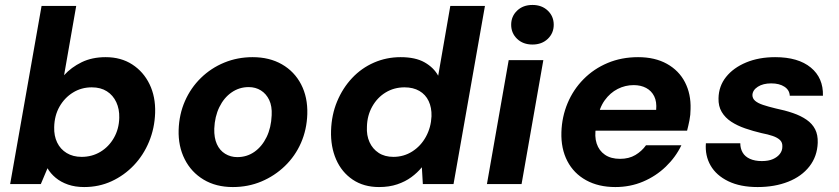

<svg xmlns="http://www.w3.org/2000/svg" viewBox="-20 -744 3389 776"><path d="M320 12Q284 12 255 2Q226 -8 205 -25.5Q184 -43 172 -64L145 0H21L148 -720H288L239 -440Q268 -472 310 -492.5Q352 -513 407 -513Q469 -513 514.5 -483.5Q560 -454 584.5 -403.5Q609 -353 607 -288Q605 -226 582.5 -171.5Q560 -117 521 -76Q482 -35 431 -11.5Q380 12 320 12ZM310 -110Q352 -110 386 -130.5Q420 -151 440.5 -187Q461 -223 462 -268Q463 -303 450 -331Q437 -359 412 -375Q387 -391 351 -391Q309 -391 275 -370Q241 -349 220.5 -313Q200 -277 199 -230Q198 -195 211 -168Q224 -141 249.5 -125.5Q275 -110 310 -110Z M921 12Q853 12 803 -18Q753 -48 726.5 -100.5Q700 -153 702 -219Q704 -282 727.5 -335.5Q751 -389 792 -429Q833 -469 886.5 -491Q940 -513 1001 -513Q1069 -513 1119.5 -484Q1170 -455 1197 -403Q1224 -351 1222 -283Q1220 -220 1196.5 -166.5Q1173 -113 1131.5 -73Q1090 -33 1036.5 -10.5Q983 12 921 12ZM939 -109Q978 -109 1008.5 -130.5Q1039 -152 1057.5 -190Q1076 -228 1078 -278Q1080 -315 1068 -340Q1056 -365 1034.5 -378.5Q1013 -392 985 -392Q947 -392 916 -370.5Q885 -349 866.5 -311Q848 -273 846 -224Q845 -187 856.5 -161.5Q868 -136 890 -122.5Q912 -109 939 -109Z M1512 12Q1450 12 1405.5 -18Q1361 -48 1338.5 -99.5Q1316 -151 1318 -216Q1320 -280 1342.5 -334Q1365 -388 1403 -428.5Q1441 -469 1491.5 -491Q1542 -513 1599 -513Q1659 -513 1696 -492Q1733 -471 1751 -438L1800 -720H1940L1813 0H1689L1685 -68Q1667 -46 1642.5 -28Q1618 -10 1585.5 1Q1553 12 1512 12ZM1570 -110Q1612 -110 1646.5 -132Q1681 -154 1701.5 -191.5Q1722 -229 1724 -274Q1725 -309 1712.5 -335.5Q1700 -362 1675 -376.5Q1650 -391 1615 -391Q1573 -391 1539 -370.5Q1505 -350 1484.5 -313.5Q1464 -277 1463 -232Q1461 -197 1473.5 -169.5Q1486 -142 1510.5 -126Q1535 -110 1570 -110Z M1948 0 2036 -501H2176L2088 0ZM2132 -564Q2094 -564 2070 -587Q2046 -610 2046 -644Q2046 -678 2070 -701Q2094 -724 2132 -724Q2170 -724 2194 -701Q2218 -678 2218 -644Q2218 -610 2194 -587Q2170 -564 2132 -564Z M2467 12Q2399 12 2349 -15.5Q2299 -43 2273 -93Q2247 -143 2249 -210Q2251 -272 2274 -327Q2297 -382 2338.5 -424Q2380 -466 2436 -489.5Q2492 -513 2559 -513Q2627 -513 2675.5 -486Q2724 -459 2748.5 -411.5Q2773 -364 2771 -303Q2771 -280 2766.5 -257.5Q2762 -235 2757 -216H2348L2363 -300H2632Q2635 -333 2624 -355Q2613 -377 2591.5 -388.5Q2570 -400 2541 -400Q2507 -400 2476.5 -384.5Q2446 -369 2424 -338.5Q2402 -308 2394 -260L2389 -231Q2382 -193 2391.5 -164Q2401 -135 2425 -118.5Q2449 -102 2486 -102Q2522 -102 2548 -117.5Q2574 -133 2591 -157H2734Q2711 -109 2671 -70.5Q2631 -32 2579 -10Q2527 12 2467 12Z M3042 12Q2972 12 2923.5 -11.5Q2875 -35 2852 -75Q2829 -115 2833 -165H2972Q2972 -144 2981.5 -127.5Q2991 -111 3011 -102Q3031 -93 3059 -93Q3086 -93 3104 -101Q3122 -109 3132 -122Q3142 -135 3142 -151Q3143 -168 3132.5 -178Q3122 -188 3103 -194.5Q3084 -201 3058 -206Q3024 -214 2992 -225Q2960 -236 2935.5 -252Q2911 -268 2897 -291.5Q2883 -315 2884 -347Q2885 -396 2914.5 -433Q2944 -470 2995.5 -491.5Q3047 -513 3113 -513Q3206 -513 3257 -471Q3308 -429 3306 -357H3172Q3171 -380 3150.5 -393.5Q3130 -407 3097 -407Q3064 -407 3043 -393.5Q3022 -380 3021 -360Q3021 -346 3032 -336.5Q3043 -327 3064 -320Q3085 -313 3114 -306Q3153 -298 3185 -287Q3217 -276 3240 -260Q3263 -244 3274.5 -221.5Q3286 -199 3285 -167Q3283 -112 3251.5 -71.5Q3220 -31 3165.5 -9.5Q3111 12 3042 12Z"/></svg>

Font: DM Sans 17pt ExtraBold
Style: Italic
Weight: 800
Italic angle: -10°
Version: Version 4.004;gftools[0.9.30]